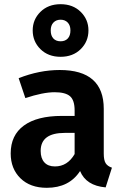

<svg xmlns="http://www.w3.org/2000/svg" viewBox="-20 -880 587 916"><path d="M136 -735Q136 -787 173 -823.5Q210 -860 269 -860Q328 -860 365 -823.5Q402 -787 402 -735Q402 -682 365 -645.5Q328 -609 269 -609Q210 -609 173 -645.5Q136 -682 136 -735ZM222 -735Q222 -710 234.5 -696.5Q247 -683 269 -683Q291 -683 303.5 -696.5Q316 -710 316 -735Q316 -759 303 -772.5Q290 -786 269 -786Q248 -786 235 -772.5Q222 -759 222 -735ZM475 -147Q475 -116 484 -101.5Q493 -87 514 -80L484 14Q391 6 362 -64Q310 16 203 16Q124 16 77.5 -29.5Q31 -75 31 -148Q31 -235 94 -281Q157 -327 275 -327H336V-353Q336 -402 314 -421Q292 -440 241 -440Q185 -440 101 -412L69 -507Q168 -546 265 -546Q475 -546 475 -361ZM242 -86Q302 -86 336 -145V-246H289Q174 -246 174 -160Q174 -125 191.5 -105.5Q209 -86 242 -86Z"/></svg>

Font: FiraGO SemiBold
Style: Regular
Weight: 600
Designer: bBox Type
Foundry: bBox Type GmbH
Version: Version 1.001;PS 001.001;hotconv 1.0.88;makeotf.lib2.5.64775